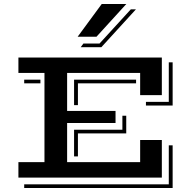

<svg xmlns="http://www.w3.org/2000/svg" viewBox="-20 -899 982 972"><path d="M495.1 -878.9H619.6L468.3 -712.9H373ZM402.3 -678.7H483.9L642.1 -851.6H668L493.2 -660.2H388.7ZM73.2 -78.1H205.1V-529.8H73.2V-607.9H799.3V-417.5H689.5V-529.8H319.8V-337.4H564.9V-276.4H319.8V-78.1H689.5V-190.4H799.3V0H73.2ZM718.8 -383.3H834.5V-583.5H854V-364.7H718.8ZM355 -495.6H668.9V-477.1H374.5V-366.7H355ZM102.5 -495.6H184.6V-477.1H102.5ZM355 -242.2H599.6V-313H619.1V-223.6H374.5V-107.4H355ZM834.5 34.2V-163.1H854V52.7H102.5V34.2Z"/></svg>

Font: Vast Shadow
Style: Regular
Weight: 400
Designer: Nicole Fally
Foundry: Nicole Fally
Version: Version 1.002